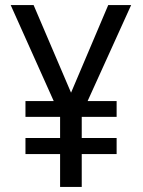

<svg xmlns="http://www.w3.org/2000/svg" viewBox="-20 -734 560 754"><path d="M259 -370 405 -714H495L324 -337H438V-275H301V-192H438V-129H301V0H216V-129H80V-192H216V-275H80V-337H191L22 -714H112Z"/></svg>

Font: Noto Sans Kannada SemiCondensed
Style: Regular
Weight: 400
Width: 4
Designer: Jelle Bosma - Monotype Design Team
Foundry: Monotype Imaging Inc.
Version: Version 2.005; ttfautohint (v1.8.4.7-5d5b)